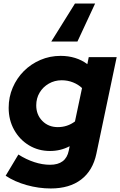

<svg xmlns="http://www.w3.org/2000/svg" viewBox="-20 -852 680 1086"><path d="M267 214Q199 214 131 195Q63 176 12 142L84 22Q128 50 174 65Q220 80 263 80Q353 80 369 0L374 -25Q323 2 263 2Q197 2 144 -30Q91 -62 60 -117.5Q29 -173 29 -242Q29 -303 52 -356.5Q75 -410 115 -450Q155 -490 208.5 -513Q262 -536 323 -536Q367 -536 405.5 -524Q444 -512 474 -489L482 -529H640L525 18Q505 113 439 163.5Q373 214 267 214ZM307 -133Q361 -133 404 -165L444 -354Q423 -374 393 -386Q363 -398 329 -398Q289 -398 256 -379Q223 -360 204 -328Q185 -296 185 -256Q185 -203 219.5 -168Q254 -133 307 -133ZM518 -832 418 -617H270L404 -832Z"/></svg>

Font: Red Hat Display Black
Style: Italic
Weight: 900
Italic angle: -12°
Designer: Pentagram, MCKL
Foundry: Pentagram, MCKL
Version: Version 1.023; ttfautohint (v1.8.3)